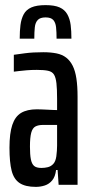

<svg xmlns="http://www.w3.org/2000/svg" viewBox="-20 -722 356 750"><path d="M120 8Q79 8 56.5 -7Q34 -22 25.5 -55Q17 -88 17 -145Q17 -201 28 -234Q39 -267 62.5 -281Q86 -295 124 -295Q133 -295 144 -294.5Q155 -294 166 -293.5Q177 -293 186.5 -292.5Q196 -292 203 -292V-336Q203 -374 200.5 -396.5Q198 -419 191 -430.5Q184 -442 168 -445.5Q152 -449 124 -449Q102 -449 84.5 -447.5Q67 -446 54.5 -444.5Q42 -443 34 -442V-508Q48 -510 78 -514Q108 -518 149 -518Q178 -518 200.5 -513.5Q223 -509 238.5 -497Q254 -485 264 -465Q274 -445 278.5 -415Q283 -385 283 -344V0H209L205 -58H199Q196 -32 184 -17.5Q172 -3 155 2.5Q138 8 120 8ZM142 -66Q155 -66 167 -69Q179 -72 188 -81.5Q197 -91 200 -111Q203 -134 203 -153.5Q203 -173 203 -199V-234H148Q130 -234 118.5 -228Q107 -222 102 -203.5Q97 -185 97 -149Q97 -118 100.5 -100Q104 -82 113 -74Q122 -66 142 -66ZM158 -702Q193 -702 213 -693Q233 -684 243 -666Q253 -648 256 -624.5Q259 -601 259 -571H201Q201 -597 199 -615.5Q197 -634 188 -644Q179 -654 158 -654Q137 -654 127.5 -644Q118 -634 116 -615.5Q114 -597 114 -571H57Q57 -601 60 -624.5Q63 -648 72.5 -666Q82 -684 102.5 -693Q123 -702 158 -702Z"/></svg>

Font: Saira UltraCondensed SemiBold
Style: Regular
Weight: 600
Width: 1
Designer: Hector Gatti with collaboration of the Omnibus-Type team
Foundry: Omnibus-Type
Version: Version 1.101